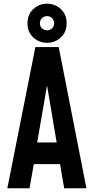

<svg xmlns="http://www.w3.org/2000/svg" viewBox="-20 -1000 498 1020"><path d="M19 0 168 -750H292L439 0H321L299 -128H159.5L137 0ZM177.5 -243H281L222 -593H238ZM230.5 -772.5Q188 -772.5 157 -801Q126 -829.5 126 -876.5Q126 -923 157 -951.8Q188 -980.5 229.5 -980.5Q271.5 -980.5 302.8 -952Q334 -923.5 334 -876.5Q334 -829.5 303 -801Q272 -772.5 230.5 -772.5ZM230.5 -839Q245 -839 256.2 -849.2Q267.5 -859.5 267.5 -876.5Q267.5 -893.5 256 -904Q244.5 -914.5 230 -914.5Q215 -914.5 203.5 -904Q192 -893.5 192 -876.5Q192 -859.5 203.5 -849.2Q215 -839 230.5 -839Z"/></svg>

Font: Mohave Light SemiBold
Style: Regular
Weight: 600
Version: Version 2.003